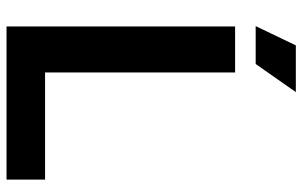

<svg xmlns="http://www.w3.org/2000/svg" viewBox="-189 -737 926 588"><g transform="rotate(90 274.0 -443.0)"><path d="M60 -763H176L262 -886H119ZM61 0H530V-118H202V-700H61Z"/></g></svg>

Font: Arthouse Owned
Style: Bold
Weight: 700
Designer: Jeremy Tribby
Foundry: Tribby Type
Version: Version 1.000;PS 001.000;hotconv 1.0.88;makeotf.lib2.5.64775